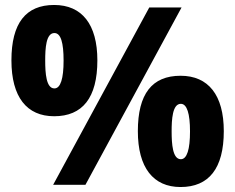

<svg xmlns="http://www.w3.org/2000/svg" viewBox="-20 -744 947 773"><path d="M198 -276C312 -276 372 -350 372 -501C372 -646 310 -724 198 -724C84 -724 26 -651 26 -501C26 -353 88 -276 198 -276ZM194 0H324L711 -714H581ZM199 -388C166 -388 162 -449 162 -500C162 -549 165 -611 199 -611C225 -611 236 -572 236 -500C236 -428 224 -388 199 -388ZM707 9C821 9 881 -66 881 -216C881 -361 819 -439 707 -439C592 -439 535 -366 535 -216C535 -69 597 9 707 9ZM708 -103C675 -103 671 -164 671 -215C671 -262 674 -326 708 -326C733 -326 745 -286 745 -215C745 -143 733 -103 708 -103Z"/></svg>

Font: Kathrein 85 Heavy
Style: Regular
Weight: 900
Designer: Lazydogs Typefoundry, based on Open Sans by Ascender Corporation
Foundry: Lazydogs Typefoundry
Version: Version 1.003;PS 001.003;hotconv 1.0.88;makeotf.lib2.5.64775